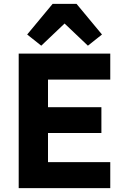

<svg xmlns="http://www.w3.org/2000/svg" viewBox="-20 -976 647 996"><path d="M77 0V-698H552V-563H229V-420H506V-286H229V-135H552V0ZM377 -956 509 -797 436 -739 315 -854 194 -739 121 -797 253 -956Z"/></svg>

Font: IBM Plex Sans Hebrew
Style: Bold
Weight: 700
Designer: Mike Abbink, Paul van der Laan, Pieter van Rosmalen, Yanek Iontef
Foundry: Bold Monday
Version: Version 1.2